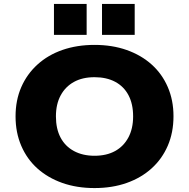

<svg xmlns="http://www.w3.org/2000/svg" viewBox="-20 -944 960 975"><path d="M460 11Q370 11 296.5 -15Q223 -41 170 -88.5Q117 -136 88 -203.5Q59 -271 59 -353Q59 -435 88 -501.5Q117 -568 170.5 -616.5Q224 -665 297.5 -690.5Q371 -716 460 -716Q550 -716 623.5 -690Q697 -664 750 -616.5Q803 -569 832 -502Q861 -435 861 -354Q861 -271 832 -204Q803 -137 750 -89Q697 -41 623.5 -15Q550 11 460 11ZM460 -153Q521 -153 564.5 -177Q608 -201 632 -246Q656 -291 656 -353Q656 -416 632.5 -460.5Q609 -505 565 -528.5Q521 -552 460 -552Q399 -552 355.5 -528Q312 -504 288 -459.5Q264 -415 264 -353Q264 -290 287.5 -245.5Q311 -201 355.5 -177Q400 -153 460 -153ZM498 -767V-924H664V-767ZM254 -767V-924H420V-767Z"/></svg>

Font: Nunito Sans 10pt SemiExpanded Black
Style: Regular
Weight: 900
Width: 6
Designer: Vernon Adams
Foundry: Vernon Adams
Version: Version 3.101;gftools[0.9.27]